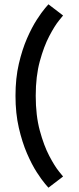

<svg xmlns="http://www.w3.org/2000/svg" viewBox="-20 -731 365 892"><path d="M273 89 205 141Q205 141 189.5 123Q174 105 151 69.5Q128 34 105.5 -18Q83 -70 67.5 -137Q52 -204 52 -286Q52 -368 67.5 -434.5Q83 -501 105.5 -552.5Q128 -604 151 -639.5Q174 -675 189.5 -693Q205 -711 205 -711L273 -659Q273 -659 253.5 -635Q234 -611 209 -563.5Q184 -516 165 -446.5Q146 -377 146 -286Q146 -194 165 -124Q184 -54 209 -6.5Q234 41 253.5 65Q273 89 273 89Z"/></svg>

Font: Syne SemiBold
Style: Regular
Weight: 600
Designer: Lucas Descroix
Foundry: Bonjour Monde
Version: Version 2.200; ttfautohint (v1.8.4)